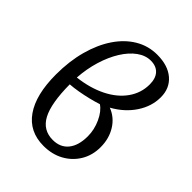

<svg xmlns="http://www.w3.org/2000/svg" viewBox="-220 -911 1054 1054"><g transform="rotate(45 307.5 -384.0)"><path d="M297 14Q186 14 127 -70.5Q68 -155 68 -312Q68 -415 91.5 -501Q115 -587 157.5 -650Q200 -713 258 -747.5Q316 -782 385 -782Q468 -782 516 -741Q564 -700 564 -630Q564 -560 522 -496.5Q480 -433 406 -392Q461 -371 492.5 -320Q524 -269 524 -203Q524 -140 494.5 -91Q465 -42 414 -14Q363 14 297 14ZM161 -381Q254 -392 324 -427Q394 -462 432.5 -516.5Q471 -571 471 -637Q471 -684 448 -709Q425 -734 383 -734Q342 -734 304 -706.5Q266 -679 235.5 -630Q205 -581 185.5 -517Q166 -453 161 -381ZM310 -45Q368 -45 400 -84.5Q432 -124 432 -196Q432 -247 409.5 -296Q387 -345 354 -367Q327 -358 292.5 -349.5Q258 -341 223.5 -335Q189 -329 160 -327Q161 -181 197 -113Q233 -45 310 -45Z"/></g></svg>

Font: Literata 7pt
Style: Italic
Weight: 400
Italic angle: -2°
Designer: Latin by Veronika Burian and Jose Scaglione. Greek by Irene Vlachou. Cyrillic by Vera Evstafieva
Foundry: TypeTogether
Version: Version 3.002